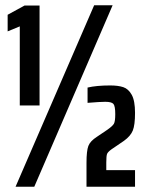

<svg xmlns="http://www.w3.org/2000/svg" viewBox="-20 -708 552 728"><path d="M55 -608 9 -589V-652L73 -687H130V-308H55ZM337 -688H407L110 0H39ZM347 -189 387 -216Q407 -230 412 -239Q417 -248 417 -275Q417 -306 410 -314Q403 -322 379 -322Q360 -322 312 -318V-376Q346 -384 398 -384Q428 -384 447.5 -377.5Q467 -371 479.5 -348.5Q492 -326 492 -280Q492 -234 483.5 -213Q475 -192 450 -174L403 -142Q389 -132 386 -124.5Q383 -117 383 -92V-63H492V0H308V-91Q308 -136 315 -154.5Q322 -173 347 -189Z"/></svg>

Font: Saira ExtraCondensed
Style: Bold
Weight: 700
Width: 2
Designer: Hector Gatti with collaboration of the Omnibus-Type team
Foundry: Omnibus-Type
Version: Version 0.072; ttfautohint (v1.8)